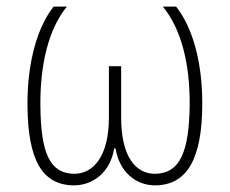

<svg xmlns="http://www.w3.org/2000/svg" viewBox="-20 -549 695 580"><path d="M203 11C263 11 314 -31 325 -101H329C340 -31 389 11 449 11C547 10 590 -72 591 -231C592 -367 559 -470 512 -529H472C528 -461 554 -355 553 -231C551 -90 524 -25 448 -24C391 -24 346 -74 346 -194V-349H309V-194C309 -77 262 -24 204 -24C131 -25 103 -85 102 -231C101 -355 127 -462 182 -529H142C96 -472 62 -366 63 -231C64 -66 107 10 203 11Z"/></svg>

Font: Noto Sans SemiCondensed ExtraLight
Style: Regular
Weight: 200
Width: 4
Designer: Monotype Design Team
Foundry: Monotype Imaging Inc.
Version: Version 2.013